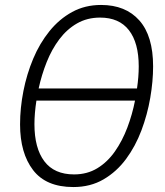

<svg xmlns="http://www.w3.org/2000/svg" viewBox="-20 -745 668 775"><path d="M276 10Q166 10 113.5 -58.5Q61 -127 61 -243Q61 -309 74.5 -377.5Q88 -446 114 -508Q140 -570 179.5 -619Q219 -668 271 -696.5Q323 -725 388 -725Q487 -725 542.5 -662.5Q598 -600 598 -477Q598 -417 586.5 -350Q575 -283 551 -219Q527 -155 489 -103.5Q451 -52 398 -21Q345 10 276 10ZM533 -388Q540 -435 540 -477Q540 -572 500.5 -623Q461 -674 384 -674Q332 -674 291 -650.5Q250 -627 219.5 -586.5Q189 -546 168.5 -494.5Q148 -443 136 -388ZM279 -41Q332 -41 373 -66Q414 -91 444 -134Q474 -177 494 -230Q514 -283 525 -339H127Q123 -313 121 -289Q119 -265 119 -244Q119 -147 159 -94Q199 -41 279 -41Z"/></svg>

Font: Noto Sans SemiCondensed Light
Style: Italic
Weight: 300
Width: 4
Italic angle: -12°
Designer: Monotype Design Team
Foundry: Monotype Imaging Inc.
Version: Version 2.013; ttfautohint (v1.8.4.7-5d5b)